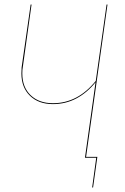

<svg xmlns="http://www.w3.org/2000/svg" viewBox="-20 -700 554 852"><path d="M362 -4H412L393 132H389L407 0H357L404 -335Q366 -288 318.5 -263Q271 -238 215 -238Q151 -238 113 -275Q75 -312 75 -374Q75 -392 76 -401L116 -680H120L81 -401Q79 -392 79 -374Q79 -313 116 -277.5Q153 -242 215 -242Q325 -242 405 -341L453 -680H457Z"/></svg>

Font: Fira Sans Condensed Four
Style: Italic
Weight: 100
Width: 3
Italic angle: -8°
Designer: bBox Type GmbH & Carrois Corporate GbR & Edenspiekermann AG
Foundry: bBox Type GmbH & Carrois Corporate GbR & Edenspiekermann AG
Version: Version 4.301